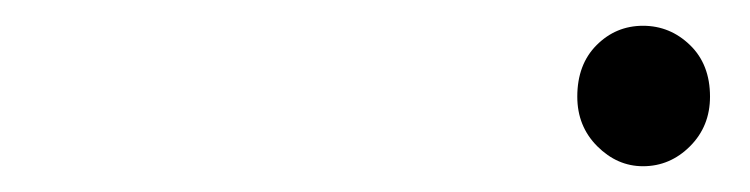

<svg xmlns="http://www.w3.org/2000/svg" viewBox="-20 -433 582 149"><path d="M479 -304Q459 -304 443.5 -319.5Q428 -335 428 -358Q428 -383 443 -398Q458 -413 479 -413Q500 -413 515.5 -398Q531 -383 531 -358Q531 -335 515.5 -319.5Q500 -304 479 -304Z"/></svg>

Font: NotoSansHansLight
Style: Regular
Weight: 300
Designer: Ryoko NISHIZUKA  (kana & ideographs); Paul D. Hunt (Latin, Greek & Cyrillic); Wenlong ZHANG  (bopomofo); Sandoll Communi
Foundry: Adobe Systems Incorporated
Version: Version 1.00;December 8, 2021;FontCreator 13.0.0.2675 64-bit